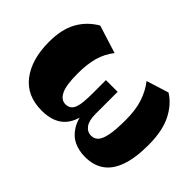

<svg xmlns="http://www.w3.org/2000/svg" viewBox="-209 -873 1015 1015"><g transform="rotate(-45 299.0 -365.0)"><path d="M312 14Q214.5 14 151.9 -8.4Q89.3 -30.8 59.5 -73.8Q29.8 -116.8 29.8 -178.8Q29.8 -225 47.4 -262.5Q65 -300 105.1 -324.5Q145.3 -349 210.8 -355.3V-334.8Q122.5 -345.5 81.8 -389.6Q41 -433.8 41 -514.5Q41 -626 118.3 -685Q195.5 -744 326.2 -744Q419.2 -744 480.2 -710.4Q541.2 -676.7 578.2 -613.3L529 -456.8Q487.3 -489.3 436.6 -503.9Q386 -518.5 314.2 -518.5Q226.7 -518.5 190.2 -500Q153.7 -481.5 153.7 -449.5Q153.7 -429.8 163.1 -417.5Q172.5 -405.3 190.7 -398.9Q209 -392.5 236.1 -390.3Q263.2 -388 297.7 -388H395.5V-300.5H231.8Q181 -300.5 156.5 -282.6Q132 -264.7 132 -235Q132 -211.7 149.1 -196.2Q166.2 -180.7 207.4 -172.7Q248.5 -164.7 320.5 -164.7Q396.7 -164.7 450.2 -182.7Q503.7 -200.7 544 -232.7L583.2 -107.7Q549.7 -53.3 483.4 -19.6Q417 14 312 14Z"/></g></svg>

Font: Savate ExtraLight
Style: Regular
Weight: 200
Designer: Max Esnée
Foundry: Plomb Type
Version: Version 2.000